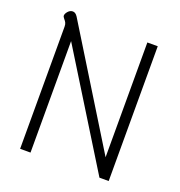

<svg xmlns="http://www.w3.org/2000/svg" viewBox="-130 -827 877 937"><g transform="rotate(20 308.5 -359.0)"><path d="M77 -634Q77 -647 73 -654.5Q69 -662 62 -670Q55 -678 55 -684Q55 -694 65.5 -706Q76 -718 90 -718Q104 -718 115 -701L483 -104V-700H537V0H489L131 -579V0H77Z"/></g></svg>

Font: Niramit ExtraLight
Style: Regular
Weight: 200
Designer: Katatrad Aksorn Co.,Ltd.
Foundry: Cadson Demak Co.,Ltd.
Version: Version 1.000; ttfautohint (v1.6)